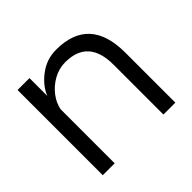

<svg xmlns="http://www.w3.org/2000/svg" viewBox="-123 -614 752 752"><g transform="rotate(-45 253.0 -238.5)"><path d="M52 0V-472H118V-373Q134 -414 176 -445.5Q218 -477 270 -477Q454 -477 454 -277V0H388V-276Q388 -417 261 -417Q226 -417 195.5 -400Q165 -383 144.5 -356.5Q124 -330 118 -300V0Z"/></g></svg>

Font: Lil Grotesk
Style: Regular
Weight: 400
Designer: Bastien Sozeau
Foundry: NBR — Bastien Sozeau
Version: Version 4.002; ttfautohint (v1.8.4.7-5d5b)